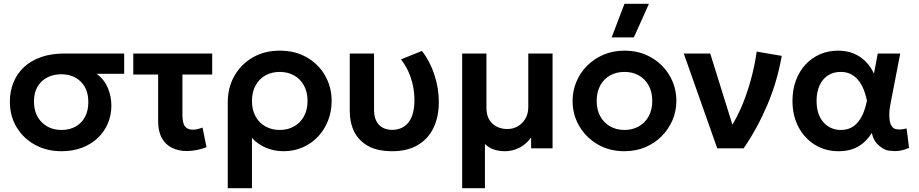

<svg xmlns="http://www.w3.org/2000/svg" viewBox="-20 -782 4844 1012"><path d="M304 15Q226 15 164.5 -18.8Q103 -52.5 67.5 -111.5Q32 -170.5 32 -245.5Q32 -300.5 50.8 -347Q69.5 -393.5 106 -427.8Q142.5 -462 196.2 -481Q250 -500 320.5 -500H634.5V-393H490Q530.5 -362 548.8 -317.5Q567 -273 567 -225Q567 -174.5 548.2 -130.8Q529.5 -87 494.8 -54.2Q460 -21.5 411.8 -3.2Q363.5 15 304 15ZM305 -97Q346.5 -97 378.2 -114.8Q410 -132.5 427.8 -165.2Q445.5 -198 445.5 -243.5Q445.5 -312.5 405.8 -351.5Q366 -390.5 302.5 -390.5Q261.5 -390.5 229 -373.8Q196.5 -357 177.8 -325.2Q159 -293.5 159 -247.5Q159 -179 199.8 -138Q240.5 -97 305 -97Z M964 14Q920.5 14 886.5 -2.8Q852.5 -19.5 833 -54.5Q813.5 -89.5 813.5 -144V-389H682.5V-500H1098.5V-389H941.5V-177.5Q941.5 -133 955 -115.8Q968.5 -98.5 996.5 -98.5Q1008.5 -98.5 1021.2 -101.5Q1034 -104.5 1047.5 -109.5L1068.5 -6Q1042 4 1015.5 9Q989 14 964 14Z M1180.5 210V-243.5Q1180.5 -320 1215.2 -381.5Q1250 -443 1311.8 -479Q1373.5 -515 1454.5 -515Q1536.5 -515 1598 -479.2Q1659.5 -443.5 1693.8 -383.2Q1728 -323 1728 -250Q1728 -194.5 1709.2 -146.5Q1690.5 -98.5 1656.5 -62.2Q1622.5 -26 1576 -5.5Q1529.5 15 1474 15Q1424 15 1380.5 -3.8Q1337 -22.5 1308 -55.5V210ZM1454.5 -97Q1497 -97 1530 -115.8Q1563 -134.5 1582 -168.8Q1601 -203 1601 -250Q1601 -297 1582 -331.5Q1563 -366 1529.8 -384.5Q1496.5 -403 1454.5 -403Q1412 -403 1379 -384.5Q1346 -366 1327 -331.5Q1308 -297 1308 -250Q1308 -203 1326.8 -168.8Q1345.5 -134.5 1378.8 -115.8Q1412 -97 1454.5 -97Z M2048 15Q1968.5 15 1919 -13.2Q1869.5 -41.5 1846.5 -89Q1823.5 -136.5 1823.5 -195.5V-500H1951.5V-205.5Q1951.5 -152 1977 -124.8Q2002.5 -97.5 2048 -97.5Q2077 -98 2099 -109Q2121 -120 2135.5 -140.2Q2150 -160.5 2157.2 -189.2Q2164.5 -218 2164.5 -253Q2164.5 -293 2156.5 -331Q2148.5 -369 2132.8 -404Q2117 -439 2093.5 -469L2204 -513.5Q2247 -458 2270 -387Q2293 -316 2293 -245.5Q2293 -166.5 2264.8 -108Q2236.5 -49.5 2181.8 -17.2Q2127 15 2048 15Z M2416 210V-500H2544V-213Q2544 -160 2575 -131Q2606 -102 2654.5 -102Q2685 -102 2710 -116.8Q2735 -131.5 2749.8 -157.5Q2764.5 -183.5 2764.5 -218V-500H2892.5V0H2779.5V-57Q2751.5 -20 2716 -2.5Q2680.5 15 2641 15Q2610 15 2583 6Q2556 -3 2536 -23.5V210Z M3271.5 15Q3191.5 15 3129.8 -21.2Q3068 -57.5 3033 -117.8Q2998 -178 2998 -250Q2998 -303 3018 -351Q3038 -399 3074.8 -435.8Q3111.5 -472.5 3161.5 -493.8Q3211.5 -515 3271.5 -515Q3351 -515 3412.8 -479Q3474.5 -443 3509.8 -382.8Q3545 -322.5 3545 -250Q3545 -197 3524.8 -149.2Q3504.5 -101.5 3468 -64.5Q3431.5 -27.5 3381.5 -6.2Q3331.5 15 3271.5 15ZM3271.5 -97Q3313.5 -97 3346.8 -115.8Q3380 -134.5 3399 -168.8Q3418 -203 3418 -250Q3418 -297 3399 -331.5Q3380 -366 3347 -384.5Q3314 -403 3271.5 -403Q3229 -403 3195.8 -384.5Q3162.5 -366 3143.8 -331.5Q3125 -297 3125 -250Q3125 -203 3144 -168.8Q3163 -134.5 3196 -115.8Q3229 -97 3271.5 -97ZM3204 -585 3271.5 -762H3400.5L3321 -585Z M3760.5 0 3584 -500H3723.5L3840.5 -124.5Q3864.5 -165 3886.5 -214.5Q3914.5 -279.5 3935.8 -355Q3957 -430.5 3968.5 -510L4100.5 -487.5Q4076.5 -351 4023.8 -227.5Q3971 -104 3899.5 0Z M4400 15Q4330.5 15 4275.5 -18.8Q4220.5 -52.5 4188.8 -112.2Q4157 -172 4157 -250Q4157 -309 4175 -357.8Q4193 -406.5 4225.8 -441.8Q4258.5 -477 4302.2 -496Q4346 -515 4397.5 -515Q4443.5 -515 4480 -499.8Q4516.5 -484.5 4543.2 -457.2Q4570 -430 4586.5 -393.5L4606.5 -500H4725L4678.5 -260Q4668 -208 4667.8 -190.5Q4667.5 -173 4667.5 -172.5Q4667.5 -139.5 4677.2 -122Q4687 -104.5 4700.2 -102Q4713.5 -99.5 4721.5 -99.5Q4737.5 -99.5 4758.5 -105L4771.5 -2.5Q4733 14.5 4697.5 14.5Q4690.5 14.5 4666.2 12.2Q4642 10 4612.8 -14.8Q4583.5 -39.5 4575.5 -81.5Q4546 -34.5 4503.5 -9.8Q4461 15 4400 15ZM4412.5 -97Q4451.5 -97 4478.8 -116.5Q4506 -136 4523.2 -170.8Q4540.5 -205.5 4549.5 -251.5Q4546 -268.5 4540 -288.5Q4534 -308.5 4523.8 -328.8Q4513.5 -349 4498.2 -365.8Q4483 -382.5 4461.5 -392.8Q4440 -403 4411 -403Q4372.5 -403 4344 -384.5Q4315.5 -366 4299.8 -331.8Q4284 -297.5 4284 -250.5Q4284 -178.5 4320 -137.8Q4356 -97 4412.5 -97Z"/></svg>

Font: Geologica EX Med
Style: Regular
Weight: 500
Designer: Sindre Bremnes, Frode Helland
Foundry: Monokrom Skriftforlag AS
Version: Version 1.010;gftools[0.9.28]